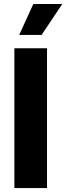

<svg xmlns="http://www.w3.org/2000/svg" viewBox="-20 -951 335 971"><path d="M217.8 0H52.7V-707H217.8ZM148.4 -930.7H294.9L190.4 -774.4H77.1Z"/></svg>

Font: Pretendard JP ExtraBold
Style: Regular
Weight: 800
Designer: Base glyphs from Inter by Rasmus Andersson; Hangeul glyphs from Noto Sans CJK(Source Han Sans) by Jang Soo-young and Kan
Foundry: Kil Hyung-jin
Version: Version 1.309